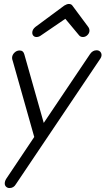

<svg xmlns="http://www.w3.org/2000/svg" viewBox="-20 -749 533 970"><path d="M164 -562Q155 -562 149 -568Q143 -574 143 -584Q143 -600 159 -613L305 -721Q318 -729 328 -729Q341 -729 347 -719L425 -614Q432 -605 432 -594Q432 -582 422 -572Q412 -562 399 -562Q387 -562 380 -570L310 -654L184 -568Q175 -562 164 -562ZM28 201Q18 201 11 194.5Q4 188 4 178Q4 167 11 155L153 -57L45 -439Q41 -450 41 -456Q41 -471 52.5 -482.5Q64 -494 79 -494Q98 -494 103 -474L201 -128L435 -476Q448 -495 468 -495Q479 -495 486 -488Q493 -481 493 -471Q493 -461 485 -450L60 182Q49 201 28 201Z"/></svg>

Font: Comic Neue
Style: Italic
Weight: 400
Italic angle: -12°
Designer: Craig Rozynski
Foundry: Craig Rozynski
Version: Version 2.003